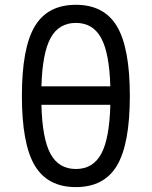

<svg xmlns="http://www.w3.org/2000/svg" viewBox="-20 -762 626 792"><path d="M293 9.8Q176.3 9.8 123.3 -79.3Q70.3 -168.5 70.3 -366.2Q70.3 -564 123.3 -653.1Q176.3 -742.2 293 -742.2Q409.7 -742.2 462.6 -653.1Q515.6 -564 515.6 -366.2Q515.6 -168.5 462.6 -79.3Q409.7 9.8 293 9.8ZM293 -64.9Q363.8 -64.9 397.7 -127.7Q431.6 -190.4 435.1 -329.6H150.9Q154.3 -190.4 188.2 -127.7Q222.2 -64.9 293 -64.9ZM150.9 -405.8H435.1Q431.2 -543 397.2 -605.2Q363.3 -667.5 293 -667.5Q222.7 -667.5 188.7 -605.2Q154.8 -543 150.9 -405.8Z"/></svg>

Font: Cascadia Code PL SemiLight
Style: Regular
Weight: 350
Monospace: yes
Designer: Aaron Bell
Foundry: Saja Typeworks
Version: Version 2404.023; ttfautohint (v1.8.4)